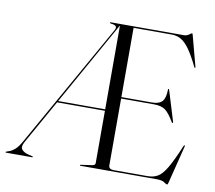

<svg xmlns="http://www.w3.org/2000/svg" viewBox="-100 -809 1025 917"><g transform="rotate(10 412.5 -350.0)"><path d="M413.5 -25V-279H181.5L61 -64.5Q47.5 -40 57.5 -27.8Q67.5 -15.5 88.5 -10L109 -5Q112.5 -4 112.5 -2.5Q112.5 0 110 0H-17Q-19.5 0 -19.5 -2.5Q-19.5 -4 -17 -5L-1.5 -10.5Q12 -15.5 25.2 -27.5Q38.5 -39.5 53 -65L393 -668Q405.5 -691 370 -694Q364 -695 364 -697.5Q364 -700 367.5 -700H721.5Q736 -700 746.5 -708Q757 -716 759.5 -716Q760 -716 761 -714.8Q762 -713.5 763.5 -708L803 -559.5Q803.5 -555.5 801.5 -555.5Q799.5 -555 798 -558Q772 -611.5 751 -640.8Q730 -670 709.5 -681.5Q689 -693 664.5 -693H479.5V-357H627.5Q662 -357 677 -373.2Q692 -389.5 692.5 -431Q692.5 -434.5 694 -434.5Q697 -435.5 698.5 -429.5L743.5 -282.5Q744.5 -278 742 -277.5Q740.5 -277.5 738 -279.5Q713.5 -321.5 694 -335.8Q674.5 -350 638.5 -350H479.5V-26.5Q479.5 -7 504 -7H668Q696.5 -7 717.5 -19.2Q738.5 -31.5 760 -68Q781.5 -104.5 812.5 -178.5Q815 -183 817 -182.5Q820 -182.5 818 -176L772 7Q769.5 16 767.5 16Q761.5 16 751 8Q740.5 0 713.5 0H344.5Q341 0 341 -2.5Q341 -4.5 345 -5L398 -12.5Q413.5 -14.5 413.5 -25ZM412.5 -691 185.5 -286H413.5V-691Z"/></g></svg>

Font: Fraunces 144pt Light
Style: Regular
Weight: 300
Version: Version 1.000;[b76b70a41]